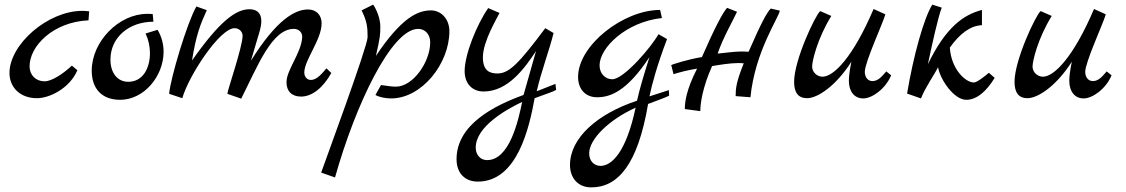

<svg xmlns="http://www.w3.org/2000/svg" viewBox="-20 -426 4874 831"><path d="M291 -142C254 -107 204 -74 173 -74C135 -74 108 -101 108 -139C108 -226 209 -331 363 -338L366 -377C356 -378 346 -379 336 -379C187 -379 21 -234 21 -110C21 -49 66 -1 140 -1C194 -1 281 -43 315 -122Z M662 -297 610 -281C622 -256 629 -226 629 -196C629 -133 600 -72 535 -72C488 -72 458 -111 458 -168C458 -264 538 -332 644 -332L641 -365C634 -366 625 -366 617 -366C494 -366 377 -246 377 -120C377 -41 422 6 500 6C603 6 688 -96 688 -202C688 -234 680 -267 662 -297Z M1393 -130C1363 -94 1345 -80 1325 -80C1309 -80 1297 -94 1297 -112C1297 -166 1372 -254 1372 -325C1372 -361 1349 -385 1313 -385C1258 -385 1178 -343 1066 -163C1100 -281 1111 -304 1111 -335C1111 -368 1093 -386 1060 -386C1001 -386 931 -335 811 -164C829 -277 848 -322 875 -382L830 -398C790 -329 718 -88 712 -20L769 -1C796 -97 931 -304 995 -304C1015 -304 1030 -289 1030 -271C1030 -224 965 -37 964 -20L1024 1C1096 -142 1157 -301 1252 -301C1273 -301 1289 -286 1288 -265C1284 -196 1220 -124 1220 -70C1220 -31 1243 -8 1283 -8C1331 -8 1378 -46 1414 -110Z M1845 -381C1788 -381 1717 -349 1607 -184C1626 -268 1626 -276 1626 -312C1626 -345 1610 -385 1595 -406L1545 -381C1569 -333 1571 -307 1571 -265C1571 -225 1386 275 1370 321L1430 342C1518 29 1674 -301 1790 -301C1820 -301 1842 -277 1842 -243C1842 -157 1767 -51 1694 -51C1674 -51 1659 -54 1629 -58L1605 -15C1620 -6 1647 0 1673 0C1805 0 1925 -150 1925 -291C1925 -343 1890 -381 1845 -381Z M2384 -63 2303 -31C2322 -115 2357 -207 2376 -283L2340 -304C2225 -150 2183 -108 2133 -108C2099 -108 2070 -120 2070 -178C2070 -246 2129 -343 2142 -370L2093 -391C2043 -319 1991 -190 1991 -118C1991 -64 2024 -30 2073 -30C2179 -30 2251 -131 2300 -205L2246 -15C2119 31 1956 113 1956 263C1956 323 1992 360 2048 360C2220 360 2271 124 2294 -1C2355 -24 2370 -27 2387 -37ZM2240 15C2223 98 2185 267 2088 267C2060 267 2039 245 2039 213C2039 121 2173 47 2240 15Z M2875 -36 2791 -9C2802 -63 2824 -143 2867 -257L2830 -278C2799 -222 2680 -83 2630 -83C2599 -83 2575 -108 2575 -143C2575 -219 2689 -331 2845 -348L2837 -383C2678 -383 2482 -230 2482 -93C2482 -39 2515 -5 2564 -5C2621 -5 2693 -30 2791 -179C2761 -84 2749 -42 2737 10C2564 67 2447 172 2447 288C2447 345 2482 385 2539 385C2653 385 2740 289 2785 24C2846 1 2863 -5 2876 -12ZM2731 40C2690 234 2627 292 2579 292C2551 292 2530 270 2530 238C2530 177 2614 93 2731 40Z M3316 -389C3299 -372 3274 -326 3220 -202C3208 -203 3197 -203 3185 -203C3161 -203 3115 -197 3086 -194C3109 -262 3153 -338 3170 -375L3127 -392C3110 -375 3072 -303 3018 -179C2960 -170 2885 -146 2885 -144C2885 -144 2886 -144 2895 -105C2921 -113 2954 -122 2997 -129C2949 -35 2944 18 2944 46L3011 55C3011 21 3021 -48 3062 -140C3090 -145 3142 -153 3172 -153C3181 -153 3190 -153 3199 -152C3166 -70 3164 -42 3164 -10L3228 -5C3248 -205 3352 -351 3355 -380Z M3816 -117C3798 -97 3782 -75 3756 -75C3737 -75 3723 -91 3723 -115C3723 -157 3800 -322 3812 -364L3761 -387C3672 -178 3588 -94 3540 -94C3516 -94 3495 -114 3495 -138C3495 -160 3516 -256 3578 -357L3530 -378C3509 -361 3417 -166 3417 -72C3417 -25 3435 -1 3473 -1C3519 -1 3599 -55 3665 -159C3657 -121 3654 -93 3654 -76C3654 -30 3678 0 3716 0C3755 0 3813 -42 3837 -100Z M4260 -111C4242 -96 4209 -69 4195 -69C4159 -69 4097 -126 4091 -220C4133 -279 4179 -315 4230 -317V-383C4150 -362 4074 -309 3996 -148C4013 -228 4039 -349 4056 -393L4015 -406C3978 -346 3933 -183 3906 -21L3966 0C3987 -52 4019 -94 4040 -135C4050 -79 4110 6 4162 6C4209 6 4251 -33 4285 -89Z M4770 -117C4752 -97 4736 -75 4710 -75C4691 -75 4677 -91 4677 -115C4677 -157 4754 -322 4766 -364L4715 -387C4626 -178 4542 -94 4494 -94C4470 -94 4449 -114 4449 -138C4449 -160 4470 -256 4532 -357L4484 -378C4463 -361 4371 -166 4371 -72C4371 -25 4389 -1 4427 -1C4473 -1 4553 -55 4619 -159C4611 -121 4608 -93 4608 -76C4608 -30 4632 0 4670 0C4709 0 4767 -42 4791 -100Z"/></svg>

Font: Marck Script
Style: Regular
Weight: 400
Designer: Denis Masharov, Marck Fogel
Foundry: Denis Masharov
Version: Version 1.002